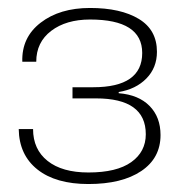

<svg xmlns="http://www.w3.org/2000/svg" viewBox="-20 -783 445 482"><path d="M202 -321Q120 -321 74 -357.5Q28 -394 27 -459H63Q63 -408 99.5 -379Q136 -350 202 -350Q273 -350 309.5 -376Q346 -402 346 -446Q346 -536 221 -536H162V-564H214Q337 -564 337 -650Q337 -734 206 -734Q146 -734 108.5 -705.5Q71 -677 71 -628H36Q34 -689 82 -726Q130 -763 206 -763Q283 -763 328.5 -735.5Q374 -708 374 -653Q374 -613 347.5 -586Q321 -559 278 -552V-549Q328 -545 355.5 -517Q383 -489 383 -444Q383 -386 334.5 -353.5Q286 -321 202 -321Z"/></svg>

Font: Mona Sans Expanded ExtraLight
Style: Regular
Weight: 200
Width: 7
Designer: Deni Anggara
Foundry: GitHub
Version: Version 1.001;gftools[0.9.33]